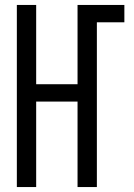

<svg xmlns="http://www.w3.org/2000/svg" viewBox="-20 -755 540 775"><path d="M48 0V-735H126V-415H293V-735H482V-665H371V0H293V-345H126V0Z"/></svg>

Font: Iosevka MaddieWtf
Style: Regular
Weight: 400
Monospace: yes
Designer: Belleve Invis
Foundry: Belleve Invis
Version: Version 31.3.0; ttfautohint (v1.8.3)